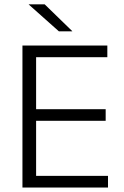

<svg xmlns="http://www.w3.org/2000/svg" viewBox="-20 -844 558 864"><path d="M142.5 0H81V-639H142.5ZM466 0H100V-52.5H466ZM455.5 -300.5H116V-352.5H455.5ZM463 -586.5H99V-639H463ZM305 -704 181 -824.5H109.5V-823.5L245 -703H305Z"/></svg>

Font: Anek Kannada Medium Light
Style: Regular
Weight: 300
Version: Version 1.003